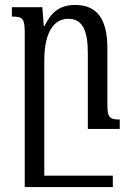

<svg xmlns="http://www.w3.org/2000/svg" viewBox="-20 -521 529 776"><path d="M414 -97V-325C414 -444 373 -501 283 -501C216 -501 184 -465 160 -416H157L151 -492H28V-454C74 -454 80 -446 80 -383V235H436V189H159V-277C159 -391 198 -445 256 -445C315 -445 335 -395 335 -305V0H464V-38C423 -38 414 -46 414 -97Z"/></svg>

Font: Noto Serif Armenian ExtraCondensed Medium
Style: Regular
Weight: 500
Width: 2
Designer: Monotype Design Team
Foundry: Monotype Imaging Inc.
Version: Version 2.008